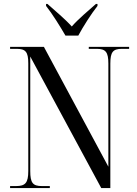

<svg xmlns="http://www.w3.org/2000/svg" viewBox="-20 -951 695 971"><path d="M311 -771H376C400 -816 442 -882 473 -921V-931H465C427 -897 377 -856 343 -817C309 -855 257 -898 220 -931H213V-921C244 -882 285 -816 311 -771ZM31 0H232V-10H192C146 -10 133 -26 133 -86V-665L492 0H538V-629C538 -688 551 -704 597 -704H633V-714H429V-704H469C514 -704 528 -688 528 -630V-108L202 -714H31V-704H64C109 -704 123 -689 123 -631V-86C123 -26 108 -10 61 -10H31Z"/></svg>

Font: Noto Serif Display Condensed
Style: Regular
Weight: 400
Width: 3
Designer: Monotype Design Team
Foundry: Monotype Imaging Inc.
Version: Version 2.009